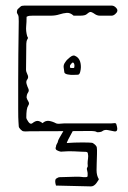

<svg xmlns="http://www.w3.org/2000/svg" viewBox="-20 -469 459 686"><path d="M326 3Q322 -1 301.5 -1Q281 -1 231 -0.5Q181 0 87 0Q81 0 75.5 0.5Q70 1 64 0Q60 0 53.5 -6.5Q47 -13 47 -18Q47 -22 46 -33.5Q45 -45 45 -79Q45 -113 45 -183Q45 -221 45.5 -273.5Q46 -326 47 -393Q47 -400 46.5 -407.5Q46 -415 41 -422Q40 -423 40.5 -428Q41 -433 43 -436Q50 -442 53.5 -445.5Q57 -449 67 -449H379Q387 -449 394 -442Q401 -435 399 -429Q398 -424 391.5 -418.5Q385 -413 379 -413H337Q328 -413 320 -418Q306 -428 301 -426Q296 -424 290 -418.5Q284 -413 266 -413H243Q231 -424 218.5 -423Q206 -422 192 -417.5Q178 -413 161 -413H97Q91 -413 85.5 -412.5Q80 -412 75 -409Q75 -390 73.5 -374.5Q72 -359 77 -340Q78 -337 79.5 -335Q81 -333 78 -329Q74 -322 74 -313Q74 -287 73.5 -266.5Q73 -246 73 -220Q73 -213 78 -203Q83 -193 78 -186Q72 -179 75 -169Q78 -159 81 -153Q85 -145 80 -138Q75 -131 75 -120Q77 -113 81.5 -106Q86 -99 81 -92Q77 -86 75.5 -75.5Q74 -65 74 -49Q74 -44 81.5 -33.5Q89 -23 96 -29Q106 -37 114 -37Q122 -37 132 -29Q143 -39 155.5 -37Q168 -35 181 -28Q187 -26 194 -27Q201 -28 208 -28H376Q381 -28 388 -29Q395 -30 396 -24Q399 -14 399 -9Q399 2 389 0.5Q379 -1 366.5 -4Q354 -7 345 0Q343 2 335.5 3Q328 4 326 3ZM258 -202Q254 -202 243 -201.5Q232 -201 222 -203Q212 -205 210 -210Q209 -218 207.5 -228Q206 -238 214 -248Q218 -255 230 -264.5Q242 -274 249 -269Q269 -260 269 -229Q269 -222 266.5 -212Q264 -202 258 -202ZM243 -226Q245 -226 245.5 -229Q246 -232 246 -234Q246 -242 242 -245Q240 -247 236.5 -243.5Q233 -240 232 -238Q230 -236 230 -233.5Q230 -231 230 -228Q231 -226 236.5 -226Q242 -226 243 -226ZM305 197 180 194Q174 174 181 169Q188 164 194 164Q196 164 212.5 163.5Q229 163 247 162.5Q265 162 270 163Q276 164 284.5 164Q293 164 293 160Q294 148 291.5 140.5Q289 133 292 129Q294 127 293.5 122.5Q293 118 293 115Q293 107 294.5 97.5Q296 88 294 80Q294 74 286.5 73.5Q279 73 271 73Q238 71 223 71.5Q208 72 203.5 72.5Q199 73 198 73Q191 72 183.5 68Q176 64 180 55Q180 50 183.5 44.5Q187 39 187 36Q187 33 193 22.5Q199 12 205.5 1Q212 -10 213 -12H246Q216 42 219 42Q245 40 272.5 40Q300 40 307 41Q312 41 319 47.5Q326 54 326 59Q327 66 326.5 82.5Q326 99 325.5 115Q325 131 325 139Q325 158 333 171Q334 172 325 184.5Q316 197 305 197Z"/></svg>

Font: Sankofa Display
Style: Regular
Weight: 400
Designer: Batsirai Madzonga
Foundry: Batsirai Madzonga
Version: Version 1.000; ttfautohint (v1.8.4.7-5d5b)